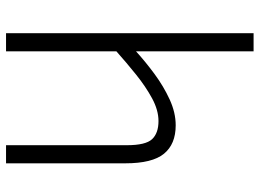

<svg xmlns="http://www.w3.org/2000/svg" viewBox="-132 -728 860 636"><g transform="rotate(90 298.0 -410.0)"><path d="M90 0V-820H150V-430.5Q184 -461.5 225 -491.8Q266 -522 309.5 -542Q353 -562 395 -562Q457.5 -562 489.2 -523.2Q521 -484.5 521 -395V0H461V-400Q461 -462.5 441 -483.8Q421 -505 381 -505Q345 -505 305.8 -483.8Q266.5 -462.5 226.8 -430.5Q187 -398.5 150 -365.5V0Z"/></g></svg>

Font: Junction Light
Style: Regular
Weight: 300
Designer: Caroline Hadilaksono
Foundry: Caroline Hadilaksono, Tyler Finck, The League of Moveable Type
Version: Version 2.000; ttfautohint (v1.8.3)